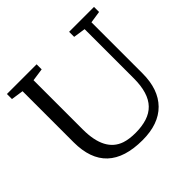

<svg xmlns="http://www.w3.org/2000/svg" viewBox="-183 -920 1116 1116"><g transform="rotate(-45 375.0 -362.0)"><path d="M385.3 11.2Q92.8 11.2 92.8 -264.2V-683.6L17.1 -694.8V-736.3H261.2V-694.8L183.1 -683.6V-278.8Q183.1 -98.6 297.9 -59.6Q334.5 -47.4 386.5 -47.4Q438.5 -47.4 480 -60.5Q521.5 -73.7 548.8 -102.1Q603 -158.2 603 -278.8V-683.6L528.3 -694.8V-736.3H732.9V-694.8L659.2 -683.6V-264.2Q659.2 -132.3 588.4 -60.5Q517.6 11.2 385.3 11.2Z"/></g></svg>

Font: Habibi
Style: Regular
Weight: 400
Designer: Magnus Gaarde
Foundry: Magnus Gaarde
Version: Version 1.001